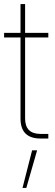

<svg xmlns="http://www.w3.org/2000/svg" viewBox="-20 -676 270 937"><path d="M215.8 -515.6V-493.2H102.5V-97.7Q102.5 -22.5 177.7 -22.5H215.8V0H177.7Q80.1 0 80.1 -97.7V-493.2H0V-515.6H80.1V-656.2H102.5V-515.6ZM89.8 241.2 136.7 57.6H161.1L108.4 241.2Z"/></svg>

Font: Inter Display Thin
Style: Regular
Weight: 100
Designer: Rasmus Andersson
Foundry: rsms
Version: Version 4.000;git-a52131595